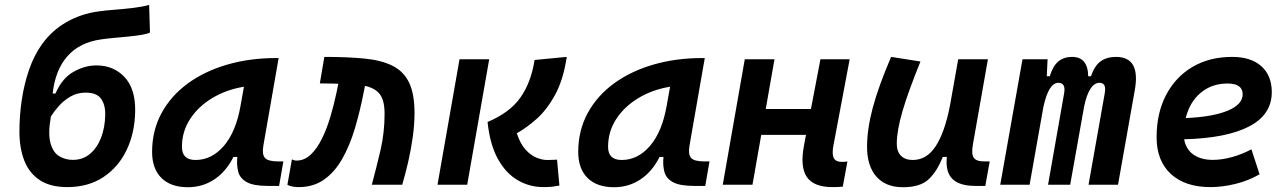

<svg xmlns="http://www.w3.org/2000/svg" viewBox="-20 -762 5313 792"><path d="M257.8 9.8Q187 9.8 143.3 -19.5Q99.6 -48.8 79.8 -100.6Q60.1 -152.3 60.1 -219.2Q60.1 -284.2 69.8 -349.9Q79.6 -415.5 100.1 -474.9Q120.6 -534.2 153.3 -579.6Q194.3 -636.7 254.4 -670.9Q314.5 -705.1 385.3 -714.8Q412.1 -718.8 450.7 -721.7Q489.3 -724.6 528.3 -729.2Q567.4 -733.9 595.2 -741.7L598.6 -627.9Q587.9 -622.1 564 -618.2Q540 -614.3 510.5 -611.3Q481 -608.4 450.9 -605.7Q420.9 -603 397.5 -599.6Q307.6 -586.9 257.6 -529.5Q207.5 -472.2 197.3 -376L209 -376.5Q236.3 -439.5 283.2 -465.8Q330.1 -492.2 377.4 -492.2Q448.7 -492.2 493.7 -444.1Q538.6 -396 537.6 -305.7Q536.6 -215.3 502.7 -144Q468.8 -72.8 406.5 -31.5Q344.2 9.8 257.8 9.8ZM280.3 -102.5Q321.8 -102.5 351.3 -127.4Q380.9 -152.3 397 -194.3Q413.1 -236.3 414.1 -288.1Q415 -328.6 397.2 -354.2Q379.4 -379.9 333 -379.9Q298.8 -379.9 271.2 -364Q243.7 -348.1 223.4 -325.4Q203.1 -302.7 189.9 -281.7Q177.2 -209.5 188.5 -170.7Q199.7 -131.8 225.1 -117.2Q250.5 -102.5 280.3 -102.5Z M754.9 10.3Q684.6 10.3 646 -27.8Q607.4 -65.9 607.4 -135.3Q607.4 -223.1 646 -294.7Q684.6 -366.2 753.7 -417Q822.8 -467.8 916 -495.1Q1009.3 -522.5 1118.2 -522.5H1129.4L1066.4 -161.6Q1060.1 -125.5 1072.8 -110.8Q1085.4 -96.2 1127 -96.2H1148.9L1131.3 4.9H1085.4Q1026.4 4.9 998.3 -10.5Q970.2 -25.9 962.9 -53Q955.6 -80.1 959 -114.7H942.9Q913.1 -54.7 864.5 -22.2Q815.9 10.3 754.9 10.3ZM786.6 -102.1Q853.5 -102.1 903.6 -160.4Q953.6 -218.8 972.2 -325.7L986.3 -404.3Q912.6 -392.1 854.7 -356.9Q796.9 -321.8 763.7 -270.3Q730.5 -218.8 730.5 -156.2Q730.5 -102.1 786.6 -102.1Z M1513.7 0Q1532.2 -68.4 1549.3 -141.4Q1566.4 -214.4 1566.4 -292.5Q1566.4 -347.7 1546.9 -373.3Q1527.3 -398.9 1485.4 -407.7L1481.9 -389.6Q1465.8 -305.7 1444.1 -232.9Q1422.4 -160.2 1391.1 -105.7Q1359.9 -51.3 1316.2 -20.8Q1272.5 9.8 1212.4 9.8Q1199.2 9.8 1188 7.8Q1176.8 5.9 1165.5 0.5L1184.1 -104.5Q1190.9 -102.5 1193.4 -101.1Q1195.8 -99.6 1203.1 -99.6Q1235.8 -99.6 1262 -124.5Q1288.1 -149.4 1308.1 -190.2Q1328.1 -231 1342.8 -280.3Q1357.4 -329.6 1367.7 -378.4L1375.5 -416.5Q1366.2 -417 1356.2 -417.2Q1346.2 -417.5 1335.9 -417.5Q1327.1 -417.5 1318.1 -417.7Q1309.1 -418 1299.3 -418L1317.9 -527.3Q1413.1 -527.3 1483.2 -520.5Q1553.2 -513.7 1599.1 -490.7Q1645 -467.8 1667.5 -421.4Q1689.9 -375 1689.9 -295.9Q1689.9 -248.5 1682.6 -196.3Q1675.3 -144 1663.6 -93.5Q1651.9 -43 1639.2 0Z M2221.2 9.8Q2164.6 9.8 2115.7 -18.6Q2066.9 -46.9 2033.9 -106.2Q2001 -165.5 1991.2 -258.8Q2083 -297.4 2127 -359.9Q2170.9 -422.4 2185.1 -514.6L2317.9 -527.3Q2303.7 -433.1 2270 -371.3Q2236.3 -309.6 2194.1 -272Q2151.9 -234.4 2111.8 -212.4Q2126 -168.9 2147.7 -145Q2169.4 -121.1 2193.1 -111.6Q2216.8 -102.1 2236.3 -102.1Q2252 -102.1 2259 -102.5Q2266.1 -103 2277.8 -103.5L2287.6 3.4Q2272.5 6.3 2257.6 8.1Q2242.7 9.8 2221.2 9.8ZM1784.7 0 1875.5 -517.6H1998L1907.2 0Z M2512.7 10.3Q2442.4 10.3 2403.8 -27.8Q2365.2 -65.9 2365.2 -135.3Q2365.2 -223.1 2403.8 -294.7Q2442.4 -366.2 2511.5 -417Q2580.6 -467.8 2673.8 -495.1Q2767.1 -522.5 2876 -522.5H2887.2L2824.2 -161.6Q2817.9 -125.5 2830.6 -110.8Q2843.3 -96.2 2884.8 -96.2H2906.7L2889.2 4.9H2843.3Q2784.2 4.9 2756.1 -10.5Q2728 -25.9 2720.7 -53Q2713.4 -80.1 2716.8 -114.7H2700.7Q2670.9 -54.7 2622.3 -22.2Q2573.7 10.3 2512.7 10.3ZM2544.4 -102.1Q2611.3 -102.1 2661.4 -160.4Q2711.4 -218.8 2730 -325.7L2744.1 -404.3Q2670.4 -392.1 2612.5 -356.9Q2554.7 -321.8 2521.5 -270.3Q2488.3 -218.8 2488.3 -156.2Q2488.3 -102.1 2544.4 -102.1Z M2961.4 0 3052.2 -517.6H3174.8L3138.7 -312.5H3325.2L3364.3 -517.6H3484.9L3418 -162.6Q3411.1 -127 3419.2 -110.6Q3427.2 -94.2 3452.6 -94.2Q3463.4 -94.2 3475.6 -95.7L3456.5 7.8Q3440.4 9.8 3413.6 9.8Q3336.9 9.8 3308.3 -31.7Q3279.8 -73.2 3296.4 -161.6L3304.7 -205.6H3120.1L3084 0Z M3704.6 10.3Q3633.8 10.3 3595.2 -33.4Q3556.6 -77.1 3556.6 -156.7Q3556.6 -229.5 3580.1 -317.4Q3603.5 -405.3 3655.8 -527.3L3776.9 -508.3Q3726.1 -383.3 3702.6 -302.7Q3679.2 -222.2 3679.2 -168.9Q3679.2 -137.2 3696.5 -119.6Q3713.9 -102.1 3745.1 -102.1Q3803.2 -102.1 3840.3 -159.7Q3877.4 -217.3 3898.4 -325.7V-325.2L3932.6 -517.6H4055.2L3993.2 -166Q3986.3 -127 3996.6 -111.6Q4006.8 -96.2 4040 -96.2H4062.5L4044.4 4.9H4003.4Q3937.5 4.9 3908.4 -24.2Q3879.4 -53.2 3885.7 -114.7H3868.7Q3846.2 -56.2 3811.3 -22.9Q3776.4 10.3 3704.6 10.3Z M4301.3 -517.6 4297.9 -447.3H4310.1Q4323.7 -490.7 4346.2 -509Q4368.7 -527.3 4402.3 -527.3Q4467.8 -527.3 4468.8 -447.3H4480Q4495.1 -491.2 4520.5 -509.3Q4545.9 -527.3 4583.5 -527.3Q4685.5 -527.3 4661.1 -390.6L4591.8 0H4470.2L4537.1 -377.4Q4544.9 -420.4 4515.6 -420.4Q4472.7 -420.4 4452.1 -323.2L4394.5 0H4303.2L4369.6 -377.4Q4377 -420.4 4345.7 -420.4Q4305.2 -420.4 4283.7 -319.3L4227.1 0H4106L4197.8 -517.6Z M4983.4 -102.5Q5020 -102.5 5061.8 -114Q5103.5 -125.5 5142.1 -146L5175.8 -43Q5128.9 -16.1 5075.4 -3.2Q5022 9.8 4973.1 9.8Q4868.7 9.8 4809.8 -44.4Q4751 -98.6 4751 -195.8Q4751 -295.4 4790 -370.1Q4829.1 -444.8 4899.2 -486.1Q4969.2 -527.3 5063 -527.3Q5140.1 -527.3 5183.1 -488.8Q5226.1 -450.2 5226.1 -381.8Q5226.1 -289.1 5132.8 -240.5Q5039.6 -191.9 4864.7 -187.5Q4871.6 -147 4902.3 -124.8Q4933.1 -102.5 4983.4 -102.5ZM4871.1 -274.9Q4982.4 -279.8 5044.2 -305.4Q5106 -331.1 5106 -373Q5106 -417.5 5043.5 -417.5Q4978.5 -417.5 4932.9 -379.2Q4887.2 -340.8 4871.1 -274.9Z"/></svg>

Font: Cascadia Code NF SemiBold
Style: Italic
Weight: 600
Italic angle: -10°
Monospace: yes
Designer: Aaron Bell
Foundry: Saja Typeworks
Version: Version 2404.023; ttfautohint (v1.8.4)